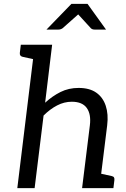

<svg xmlns="http://www.w3.org/2000/svg" viewBox="-20 -967 647 987"><path d="M69 0 159 -737H248L212 -439Q249 -473 291 -494Q333 -515 384 -515Q440 -515 474.5 -491Q509 -467 523.5 -423.5Q538 -380 531 -323L491 0H402L442 -323Q449 -380 426 -412Q403 -444 349 -444Q310 -444 273.5 -425Q237 -406 204 -373L158 0ZM461 0 481 -78 554 -62Q563 -60 566 -55Q569 -50 568 -41L563 0ZM189 -737 169 -659 96 -675Q88 -677 84.5 -682Q81 -687 82 -696L87 -737ZM219 -815 347 -947H430L525 -815H466Q454 -815 447 -822L382 -893L302 -822Q298 -819 292.5 -817Q287 -815 281 -815Z"/></svg>

Font: Aleo
Style: Italic
Weight: 400
Italic angle: -7°
Designer: Alessio Laiso
Foundry: Alessio Laiso
Version: Version 2.001;gftools[0.9.29]